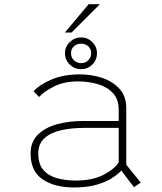

<svg xmlns="http://www.w3.org/2000/svg" viewBox="-20 -856 750 888"><path d="M599.5 9.5 541 -67Q525.5 -50 497.5 -32Q469.5 -14 426.2 -1.5Q383 11 322 11Q232.5 11 177 -26.5Q121.5 -64 121.5 -146Q121.5 -200 155.2 -233.2Q189 -266.5 244.2 -281.5Q299.5 -296.5 363 -296.5H529V-347Q529 -397.5 501.8 -426.2Q474.5 -455 431.5 -467.2Q388.5 -479.5 340.5 -479.5Q276 -479.5 228.8 -455.5Q181.5 -431.5 161 -407.5L135 -433.5Q160 -462.5 216 -487.2Q272 -512 349.5 -512Q402 -512 451 -496.2Q500 -480.5 532 -446Q564 -411.5 564 -355V-94L631 -11.5ZM330.5 -21Q408 -21 459.2 -47.8Q510.5 -74.5 529 -105.5V-264.5H368Q312 -264.5 264 -254Q216 -243.5 186.5 -217.8Q157 -192 157 -146Q157 -97 180.8 -69.8Q204.5 -42.5 244 -31.8Q283.5 -21 330.5 -21ZM355.5 -536Q325 -536 302.8 -557.2Q280.5 -578.5 280.5 -610Q280.5 -640 302.8 -661.5Q325 -683 355.5 -683Q385 -683 406.8 -661.5Q428.5 -640 428.5 -610Q428.5 -578.5 406.8 -557.2Q385 -536 355.5 -536ZM355.5 -564Q374.5 -564 388 -576.8Q401.5 -589.5 401.5 -611Q401.5 -630 388 -642Q374.5 -654 355.5 -654Q336 -654 322.2 -642Q308.5 -630 308.5 -611Q308.5 -589.5 322.2 -576.8Q336 -564 355.5 -564ZM280 -705.5 390 -836.5H442L311 -705.5Z"/></svg>

Font: League Mono Thin
Style: Regular
Weight: 100
Width: 6
Designer: Tyler Finck
Foundry: The League of Moveable Type / Tyler Finck
Version: Version 2.300;RELEASE